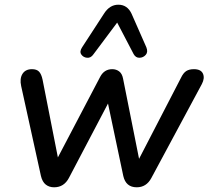

<svg xmlns="http://www.w3.org/2000/svg" viewBox="-20 -789 886 816"><path d="M210 7Q189 7 174.5 -4.5Q160 -16 154 -41L70 -423Q63 -455 75.5 -475Q88 -495 116 -495Q136 -495 146 -484.5Q156 -474 161 -450L226 -120L406 -463Q423 -495 457 -495Q474 -495 486.5 -485.5Q499 -476 503 -455L571 -114L749 -458Q759 -479 771.5 -487Q784 -495 804 -495Q834 -495 842.5 -476Q851 -457 838 -432L623 -32Q602 7 561 7Q515 7 504 -41L439 -349L273 -33Q252 7 210 7ZM602 -588Q610 -568 599.5 -556Q589 -544 573 -543.5Q557 -543 548 -559L478 -693L377 -558Q366 -542 350 -543.5Q334 -545 325.5 -557.5Q317 -570 329 -588L422 -731Q446 -769 483 -769Q521 -769 539 -731Z"/></svg>

Font: Nunito SemiBold
Style: Italic
Weight: 600
Italic angle: -9°
Designer: Vernon Adams
Foundry: Vernon Adams
Version: Version 3.601; ttfautohint (v1.8.2.53-6de2)